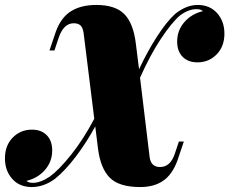

<svg xmlns="http://www.w3.org/2000/svg" viewBox="-65 -742 927 776"><path d="M842 -606Q842 -554 810.5 -522Q779 -490 733 -490Q695 -490 673 -512.5Q651 -535 651 -574Q651 -619 680 -652.5Q709 -686 755 -697Q747 -705 729 -705Q697 -705 663 -680Q629 -651 585.5 -585.5Q542 -520 501 -428L540 -105Q546 -67 582 -67Q623 -67 641 -119L658 -170H678L652 -93Q631 -36 594 -11Q557 14 502 14Q416 14 378.5 -24Q341 -62 331 -142L320 -231Q284 -165 241 -108.5Q198 -52 157 -19Q112 14 63 14Q14 14 -15.5 -19Q-45 -52 -45 -102Q-45 -154 -13.5 -186Q18 -218 64 -218Q102 -218 124 -195.5Q146 -173 146 -134Q146 -89 117 -55.5Q88 -22 42 -11Q50 -3 68 -3Q98 -3 136 -28Q173 -55 222 -116Q271 -177 316 -262L273 -608Q270 -630 260.5 -639Q251 -648 233 -648Q192 -648 172 -589L155 -538H135L161 -615Q182 -672 222.5 -697Q263 -722 324 -722Q401 -722 437.5 -685Q474 -648 484 -566L497 -462Q530 -533 569 -593.5Q608 -654 643 -686Q688 -722 734 -722Q783 -722 812.5 -689Q842 -656 842 -606Z"/></svg>

Font: Playfair Display SC Black
Style: Italic
Weight: 900
Italic angle: -14°
Designer: Claus Eggers Sørensen
Foundry: Claus Eggers Sørensen
Version: Version 1.200; ttfautohint (v1.6)